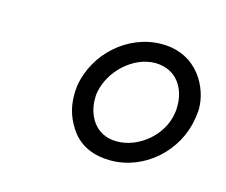

<svg xmlns="http://www.w3.org/2000/svg" viewBox="-50 -783 429 365"><g transform="rotate(15 164.5 -600.5)"><path d="M94 -601C93 -594 93 -588 93 -582C93 -557 101 -534 117 -513C134 -492 159 -481 192 -481C259 -481 317 -534 327 -600C328 -607 329 -613 329 -620C329 -659 301 -720 229 -720C163 -720 104 -667 94 -601ZM134 -600C142 -643 183 -682 227 -682C271 -681 288 -646 288 -615C288 -610 288 -605 287 -600C281 -556 238 -519 194 -519C150 -519 133 -556 133 -586C133 -590 133 -595 134 -600Z"/></g></svg>

Font: Jost
Style: Italic
Weight: 400
Italic angle: -5°
Version: Version 3.710